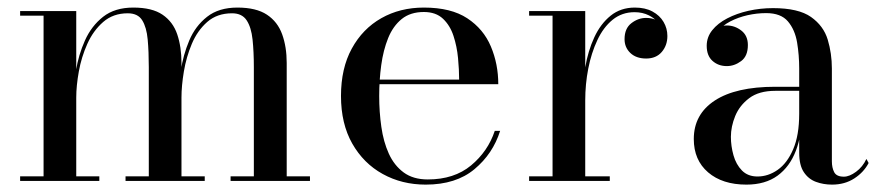

<svg xmlns="http://www.w3.org/2000/svg" viewBox="-20 -490 2376 520"><path d="M186.5 -460V-12.5H249V0H34.5V-12.5H98V-447.5H34.5V-460ZM471.5 -319.5V-12.5H534.5V0H320V-12.5H383V-308Q383 -350 380 -383Q377 -416 365.2 -435Q353.5 -454 326 -454Q286.5 -454 259.5 -430.5Q232.5 -407 216.5 -371.2Q200.5 -335.5 193.5 -296.5Q186.5 -257.5 186.5 -226L179 -222.5Q179 -256.5 185.8 -298.8Q192.5 -341 210 -380.2Q227.5 -419.5 259.2 -444.5Q291 -469.5 341 -469.5Q392 -469.5 420.2 -450.2Q448.5 -431 460 -397Q471.5 -363 471.5 -319.5ZM756.5 -319.5V-12.5H819.5V0H604.5V-12.5H667.5V-308Q667.5 -350 664 -383Q660.5 -416 648 -435Q635.5 -454 608.5 -454Q568 -454 541.2 -430.5Q514.5 -407 499.5 -371.2Q484.5 -335.5 478 -296.5Q471.5 -257.5 471.5 -226L463.5 -222.5Q463.5 -256.5 469.8 -298.8Q476 -341 492.5 -380.2Q509 -419.5 540.8 -444.5Q572.5 -469.5 623 -469.5Q674 -469.5 703 -450.2Q732 -431 744.2 -397Q756.5 -363 756.5 -319.5Z M1133 10Q1068.5 10 1016.5 -18.8Q964.5 -47.5 934 -101.2Q903.5 -155 903.5 -230Q903.5 -305 932.8 -358.5Q962 -412 1012.8 -440.8Q1063.5 -469.5 1128 -469.5Q1201.5 -469.5 1245.5 -440.5Q1289.5 -411.5 1309.5 -364Q1329.5 -316.5 1329.5 -262H970.5V-274.5H1223.5Q1223.5 -301 1220.5 -332.8Q1217.5 -364.5 1208.2 -392.8Q1199 -421 1179.8 -439.2Q1160.5 -457.5 1128 -457.5Q1091.5 -457.5 1068 -438.5Q1044.5 -419.5 1031.2 -386.8Q1018 -354 1012.5 -313.5Q1007 -273 1007 -230Q1007 -187 1012.8 -146.5Q1018.5 -106 1033 -74Q1047.5 -42 1073.2 -23Q1099 -4 1138.5 -4Q1210 -4 1255.8 -42Q1301.5 -80 1320 -135.5H1334.5Q1315 -73.5 1265 -31.8Q1215 10 1133 10Z M1557.5 -218Q1557.5 -263 1565 -307.5Q1572.5 -352 1589.5 -388.8Q1606.5 -425.5 1633.8 -447.5Q1661 -469.5 1699.5 -469.5Q1727.5 -469.5 1747.2 -458.8Q1767 -448 1777.2 -430.5Q1787.5 -413 1787.5 -392.5Q1787.5 -367 1772.2 -349.2Q1757 -331.5 1730 -331.5Q1703 -331.5 1687.2 -346.5Q1671.5 -361.5 1671.5 -384Q1671.5 -413 1690 -427.2Q1708.5 -441.5 1730 -441.5Q1746 -441.5 1759 -435Q1772 -428.5 1779.5 -417.2Q1787 -406 1787 -392.5H1774.5Q1774.5 -410.5 1764.8 -425Q1755 -439.5 1737.8 -448.2Q1720.5 -457 1698.5 -457Q1664.5 -457 1639.2 -436.5Q1614 -416 1597.8 -381.2Q1581.5 -346.5 1573.2 -304.2Q1565 -262 1565 -218ZM1565 -460V-12.5H1631.5V0H1413V-12.5H1476.5V-447.5H1413V-460Z M2233.5 10Q2210 10 2189.8 2.5Q2169.5 -5 2157 -23.8Q2144.5 -42.5 2144.5 -76.5V-304.5Q2144.5 -340.5 2138.8 -375Q2133 -409.5 2114 -432Q2095 -454.5 2055 -454.5Q2030 -454.5 2004.5 -448.8Q1979 -443 1957.5 -431.8Q1936 -420.5 1922.8 -404Q1909.5 -387.5 1909.5 -366H1895Q1895 -391.5 1911.8 -406.2Q1928.5 -421 1948.5 -421Q1970 -421 1987.8 -407.2Q2005.5 -393.5 2005.5 -368Q2005.5 -338 1987.2 -324.5Q1969 -311 1948.5 -311Q1925.5 -311 1909.8 -325Q1894 -339 1894 -366Q1894 -389.5 1909 -408.2Q1924 -427 1949.5 -440.2Q1975 -453.5 2007.2 -460.8Q2039.5 -468 2073.5 -468Q2142.5 -468 2176.5 -444Q2210.5 -420 2221.8 -382.5Q2233 -345 2233 -304.5V-53Q2233 -36 2239.2 -23.8Q2245.5 -11.5 2265.5 -11.5Q2280.5 -11.5 2298.5 -24.8Q2316.5 -38 2326.5 -59.5L2332.5 -48.5Q2319.5 -23.5 2293.8 -6.8Q2268 10 2233.5 10ZM2001.5 10Q1936.5 10 1897.8 -23.2Q1859 -56.5 1859 -113.5Q1859 -180.5 1916 -217.8Q1973 -255 2079.5 -255H2191V-244H2079.5Q2035.5 -244 2009.2 -224.2Q1983 -204.5 1971.2 -175.8Q1959.5 -147 1959.5 -119.5Q1959.5 -94.5 1966.5 -69.5Q1973.5 -44.5 1989.5 -28.2Q2005.5 -12 2031.5 -12Q2060.5 -12 2086.2 -30Q2112 -48 2128.2 -85.8Q2144.5 -123.5 2144.5 -182H2152Q2152 -125 2135.5 -81.8Q2119 -38.5 2085.8 -14.2Q2052.5 10 2001.5 10Z"/></svg>

Font: Bodoni Moda 18pt
Style: Regular
Weight: 400
Designer: Owen Earl
Foundry: indestructible type
Version: Version 2.005